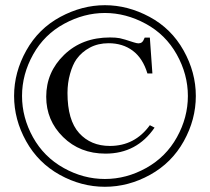

<svg xmlns="http://www.w3.org/2000/svg" viewBox="-20 -697 800 732"><path d="M379.9 -677.2Q467.3 -677.2 550.3 -632.6Q633.3 -587.9 679.9 -504.6Q726.6 -421.4 726.6 -331.1Q726.6 -241.2 680.7 -158.7Q634.8 -76.2 552.2 -30.5Q469.7 15.1 379.9 15.1Q290 15.1 207.8 -30.5Q125.5 -76.2 79.6 -158.7Q33.7 -241.2 33.7 -331.1Q33.7 -421.4 80.3 -504.6Q127 -587.9 210 -632.6Q293 -677.2 379.9 -677.2ZM379.9 -647.5Q300.3 -647.5 224.6 -606.4Q148.9 -565.4 106.4 -489.5Q64 -413.6 64 -331.1Q64 -249 105.7 -173.8Q147.5 -98.6 222.7 -56.6Q297.9 -14.6 379.9 -14.6Q461.9 -14.6 537.4 -56.6Q612.8 -98.6 654.5 -173.8Q696.3 -249 696.3 -331.1Q696.3 -413.6 653.8 -489.5Q611.3 -565.4 535.6 -606.4Q460 -647.5 379.9 -647.5ZM551.3 -553.7 561 -417H542Q524.4 -475.1 486.1 -503.7Q447.8 -532.2 394 -532.2Q354 -532.2 322.8 -515.6Q291.5 -499 271.5 -471.2Q256.8 -450.2 247.1 -415.5Q237.3 -380.9 237.3 -342.3Q237.3 -238.8 281.7 -189.7Q326.2 -140.6 398.9 -140.6Q494.1 -140.6 551.3 -219.7L569.3 -210.4Q501.5 -111.3 382.3 -111.3Q284.7 -111.3 220.5 -174.6Q156.2 -237.8 156.2 -328.1Q156.2 -421.9 224.6 -488Q293 -554.2 399.4 -554.2Q421.9 -554.2 436.8 -551.3Q451.7 -548.3 489.7 -535.6Q502 -531.7 507.8 -531.7Q515.6 -531.7 521 -535.9Q526.4 -540 531.7 -553.7Z"/></svg>

Font: Jameel Khushkhati
Style: Regular
Weight: 400
Version: Version 3.5